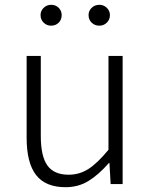

<svg xmlns="http://www.w3.org/2000/svg" viewBox="-20 -767 629 800"><path d="M91 -193V-534H150V-200Q150 -116 177.5 -77.5Q205 -39 266 -39Q311 -39 348.5 -63Q386 -87 432 -143V-534H491V0H441L436 -88H434Q390 -38 348 -12.5Q306 13 253 13Q170 13 130.5 -37.5Q91 -88 91 -193ZM149 -704Q149 -722 162 -734.5Q175 -747 193 -747Q212 -747 224.5 -734.5Q237 -722 237 -704Q237 -685 224.5 -672.5Q212 -660 193 -660Q175 -660 162 -672.5Q149 -685 149 -704ZM349 -704Q349 -722 362 -734.5Q375 -747 394 -747Q412 -747 425 -734.5Q438 -722 438 -704Q438 -685 425 -672.5Q412 -660 394 -660Q375 -660 362 -672.5Q349 -685 349 -704Z"/></svg>

Font: Merged Yaku Han JP Light
Style: Regular
Weight: 300
Designer: Ryoko NISHIZUKA 西塚涼子 (kana, bopomofo & ideographs); Paul D. Hunt (Latin, Greek & Cyrillic); Sandoll Communications 산돌커뮤니
Foundry: Adobe
Version: Version 2.004